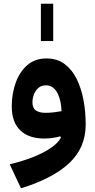

<svg xmlns="http://www.w3.org/2000/svg" viewBox="-20 -738 510 1026"><path d="M198.5 -717.9V-518.5H264.3V-717.9ZM305.6 -2.9Q290.8 25.8 252 52.4Q213.2 79.1 156.7 101.4Q100.2 123.7 31.9 139.9L92.1 268.1Q262.7 215.8 350.3 133.3Q437.9 50.8 437.9 -72.7Q437.9 -140 426.2 -203.1Q414.5 -266.2 389.6 -316.4Q364.7 -366.5 324.9 -396.1Q285 -425.7 228.7 -425.7Q166.2 -425.7 124.9 -389.2Q83.7 -352.6 63.2 -294Q42.8 -235.4 42.8 -170Q42.8 -85.2 88.3 -41.4Q133.9 2.3 216.6 2.3Q239 2.3 261.1 -0.9Q283.3 -4 301.8 -9.5ZM308.7 -143.9Q289.2 -140.2 267.3 -137.7Q245.4 -135.2 222 -135.2Q190.2 -135.2 171.8 -147.7Q153.4 -160.1 153.4 -190.5Q153.4 -213.4 161.6 -234.2Q169.7 -255.1 185.6 -268.6Q201.5 -282.1 225 -282.1Q247.4 -282.1 263 -270Q278.6 -257.9 288.6 -237.6Q298.5 -217.4 303.3 -193Q308.1 -168.7 308.7 -143.9Z"/></svg>

Font: Estedad-FD VF
Style: Regular
Weight: 100
Designer: Amin Abedi
Version: Version 7.3